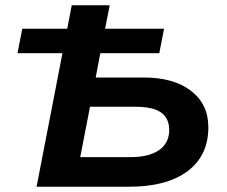

<svg xmlns="http://www.w3.org/2000/svg" viewBox="-20 -708 862 728"><path d="M378.4 -599.1H602.1L584 -506.3H360.4L342.8 -414.1H525.4Q638.7 -414.1 704.3 -363.5Q770 -313 770 -225.6Q770 -117.7 690.9 -58.8Q611.8 0 470.2 0H118.7L216.8 -506.3H46.4L64.5 -599.1H234.9L252 -688H396ZM284.2 -112.3H475.1Q545.9 -112.3 583.7 -139.2Q621.6 -166 621.6 -215.3Q621.6 -258.8 591.3 -281Q561 -303.2 494.1 -303.2H321.3Z"/></svg>

Font: Arimo
Style: Italic
Weight: 400
Italic angle: -12°
Designer: Steve Matteson
Foundry: Monotype Imaging Inc.
Version: Version 1.33